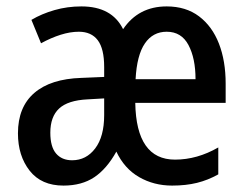

<svg xmlns="http://www.w3.org/2000/svg" viewBox="-20 -569 766 599"><path d="M500 -549Q560 -549 601 -518Q642 -487 663 -433Q684 -379 684 -308V-248H402Q405 -71 526 -71Q595 -71 661 -109V-25Q629 -7 594.5 1.5Q560 10 517 10Q460 10 414 -16.5Q368 -43 343 -96Q313 -42 274 -16Q235 10 178 10Q109 10 72.5 -36.5Q36 -83 36 -153Q36 -235 87 -279Q138 -323 234 -326L305 -329V-360Q305 -417 285 -443.5Q265 -470 226 -470Q199 -470 169 -460.5Q139 -451 108 -434L78 -507Q110 -526 150 -537.5Q190 -549 234 -549Q329 -549 364 -478Q412 -549 500 -549ZM500 -470Q457 -470 432 -433.5Q407 -397 403 -322H590Q590 -387 568 -428.5Q546 -470 500 -470ZM253 -259Q192 -256 164.5 -230.5Q137 -205 137 -155Q137 -111 155 -90Q173 -69 205 -69Q249 -69 277 -106Q305 -143 305 -210V-262Z"/></svg>

Font: Noto Sans Lao UI Cond Med
Style: Regular
Weight: 500
Width: 3
Designer: Monotype Design Team
Foundry: Monotype Imaging Inc.
Version: Version 2.000; ttfautohint (v1.8.4.7-5d5b)